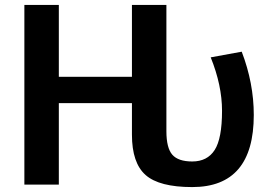

<svg xmlns="http://www.w3.org/2000/svg" viewBox="-20 -750 1100 780"><path d="M656 -730V-217Q656 -149 680 -121.5Q704 -94 761 -94Q822 -94 852 -140.5Q882 -187 882 -300Q882 -403 836 -517L962 -540Q1011 -412 1011 -283Q1011 10 761 10Q627 10 571.5 -39Q516 -88 516 -203V-331H219V0H79V-730H219V-438H516V-730Z"/></svg>

Font: M PLUS 1p
Style: Bold
Weight: 700
Version: Version 1.062